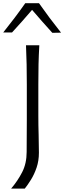

<svg xmlns="http://www.w3.org/2000/svg" viewBox="-48 -988 392 1167"><path d="M19.5 158.5Q60 111 87 58Q114 5 114 -64.5L115 -261V-475Q115 -541 113.8 -597Q112.5 -653 110 -713H191Q187.5 -653 186.2 -597Q185 -541 185 -475V-286.5Q185 -225.5 186.8 -169Q188.5 -112.5 188.5 -60Q188.5 -10.5 174.5 30.5Q160.5 71.5 140.5 103.8Q120.5 136 102.5 158.5ZM270 -788.5Q238.5 -823 207.8 -858Q177 -893 147 -928Q88 -859 25 -790.5H-28.5Q7 -835 40.5 -879.2Q74 -923.5 105.5 -968.5H189Q220.5 -923.5 254 -878.8Q287.5 -834 323 -789.5Z"/></svg>

Font: Commissioner Flair Light
Style: Regular
Weight: 300
Designer: Kostas Bartsokas
Foundry: Kostas Bartsokas
Version: Version 1.000; ttfautohint (v1.8.3)